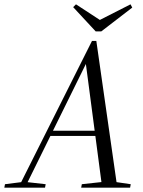

<svg xmlns="http://www.w3.org/2000/svg" viewBox="-50 -867 662 887"><path d="M-30 0 -27 -16 52 -26H72L161 -16L158 0ZM35 0 375 -678H395L492 0H422L346 -577H350L348 -574L65 0ZM176 -239V-263H424V-239ZM325 0 328 -16 438 -28H472L554 -16L551 0ZM301 -847 428 -764H390L553 -847L561 -832L418 -722H392L288 -834Z"/></svg>

Font: Source Serif 4 60pt
Style: Italic
Weight: 400
Italic angle: -12°
Version: Version 4.004;hotconv 1.0.116;makeotfexe 2.5.65601